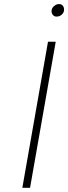

<svg xmlns="http://www.w3.org/2000/svg" viewBox="-20 -900 327 920"><path d="M87 0 210 -700H247L124 0ZM251 -820.5Q240.5 -820.5 233.8 -828Q227 -835.5 227 -846.5Q227 -860 238.2 -870.2Q249.5 -880.5 263 -880.5Q274.5 -880.5 280.8 -872.8Q287 -865 287 -853.5Q287 -840 276.2 -830.2Q265.5 -820.5 251 -820.5Z"/></svg>

Font: Overpass Thin
Style: Italic
Weight: 250
Italic angle: -10°
Designer: Delve Withrington, Dave Bailey, Thomas Jockin
Foundry: Delve Fonts LLC
Version: Version 4.000